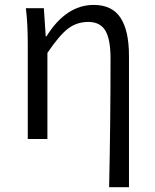

<svg xmlns="http://www.w3.org/2000/svg" viewBox="-20 -574 639 793"><path d="M512.7 199.2H430.7Q436.5 -66.4 436.5 -333Q436.5 -412.1 415 -447.8Q393.6 -483.4 344.7 -483.4Q296.9 -483.4 260.7 -455.6Q224.6 -427.7 175.8 -355.5V0H94.7V-394.5Q94.7 -476.6 86.9 -540H161.1L168.9 -423.8H171.9Q252.9 -553.7 367.2 -553.7Q442.4 -553.7 477.5 -501Q512.7 -448.2 512.7 -342.8Z"/></svg>

Font: Gen Shin Gothic Normal
Style: Regular
Weight: 300
Designer: [Source Han Sans]
Ryoko NISHIZUKA  (kana & ideographs); Paul D. Hunt (Latin, Greek & Cyrillic); Wenlong ZHANG  (bopomofo
Version: Version 1.002.20150607